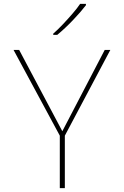

<svg xmlns="http://www.w3.org/2000/svg" viewBox="-20 -972 640 992"><path d="M289 0V-271L50 -714H79L302 -294L521 -714H550L315 -271V0ZM255 -798Q278 -818 304.5 -846Q331 -874 355.5 -902.5Q380 -931 394 -952H424V-945Q398 -911 357 -868Q316 -825 276 -792H255Z"/></svg>

Font: Noto Sans Mono Thin
Style: Regular
Weight: 100
Designer: Monotype Design Team
Foundry: Monotype Imaging Inc.
Version: Version 2.014